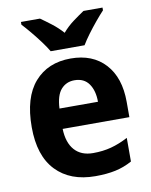

<svg xmlns="http://www.w3.org/2000/svg" viewBox="-86 -830 713 904"><g transform="rotate(-10 270.0 -378.0)"><path d="M277 -556Q382 -556 442 -490.5Q502 -425 502 -309V-236H183Q185 -170 216.5 -134.5Q248 -99 305 -99Q352 -99 391.5 -109.5Q431 -120 473 -142V-29Q435 -8 393.5 1Q352 10 297 10Q177 10 109 -61Q41 -132 41 -269Q41 -411 104.5 -483.5Q168 -556 277 -556ZM277 -452Q238 -452 213 -424Q188 -396 185 -333H369Q369 -386 346 -419Q323 -452 277 -452ZM191 -606Q179 -627 158.5 -654.5Q138 -682 116 -708.5Q94 -735 77 -753V-766H168Q191 -750 219 -728.5Q247 -707 271 -680Q295 -708 323.5 -729Q352 -750 376 -766H467V-753Q450 -735 428 -708.5Q406 -682 386 -655Q366 -628 353 -606Z"/></g></svg>

Font: Noto Sans Tamil SemiCondensed
Style: Bold
Weight: 700
Width: 4
Designer: Jelle Bosma - Monotype Design Team
Foundry: Monotype Imaging Inc.
Version: Version 2.004; ttfautohint (v1.8.4.7-5d5b)